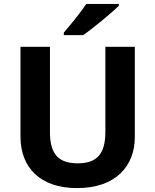

<svg xmlns="http://www.w3.org/2000/svg" viewBox="-20 -954 796 984"><path d="M589 -924V-934H422C393 -889 339 -824 307 -787V-774H406C457 -809 551 -887 589 -924ZM671 -252V-714H520V-278C520 -167 478 -117 379 -117C284 -117 236 -159 236 -277V-714H85V-254C85 -95 186 10 375 10C574 10 671 -104 671 -252Z"/></svg>

Font: Noto Sans Lisu
Style: Bold
Weight: 700
Designer: Monotype Design Team. David Williams.
Foundry: Monotype Imaging Inc.
Version: Version 2.102